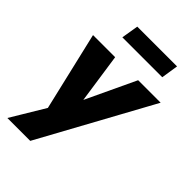

<svg xmlns="http://www.w3.org/2000/svg" viewBox="-259 -811 1092 1092"><g transform="rotate(45 287.0 -265.0)"><path d="M19 180 153 -43 152 22 30 -498H208L256 -169H238L393 -498H574L203 180ZM157 -607 174 -710H494L478 -607Z"/></g></svg>

Font: Nunito Sans 10pt SemiCondensed Black
Style: Italic
Weight: 900
Width: 4
Italic angle: -9°
Designer: Vernon Adams
Foundry: Vernon Adams
Version: Version 3.101;gftools[0.9.27]